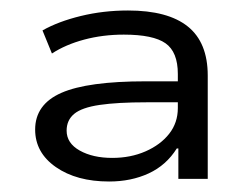

<svg xmlns="http://www.w3.org/2000/svg" viewBox="-20 -733 475 366"><path d="M188 -387Q126 -387 86.5 -414.5Q47 -442 47 -486Q47 -534 97 -556Q147 -578 258 -578H328V-538H259Q204 -538 170 -533Q136 -528 121.5 -516Q107 -504 107 -484Q107 -460 132 -446Q157 -432 194 -432Q229 -432 257.5 -444.5Q286 -457 302.5 -478Q319 -499 319 -527V-592Q319 -634 295.5 -650.5Q272 -667 216 -667Q176 -667 140.5 -657.5Q105 -648 79 -631L61 -675Q91 -692 134 -702.5Q177 -713 224 -713Q300 -713 338 -682.5Q376 -652 376 -589V-392H320V-450H317Q297 -418 263.5 -402.5Q230 -387 188 -387Z"/></svg>

Font: Nunito Sans 7pt Expanded Light
Style: Regular
Weight: 300
Width: 7
Designer: Vernon Adams
Foundry: Vernon Adams
Version: Version 3.101;gftools[0.9.27]